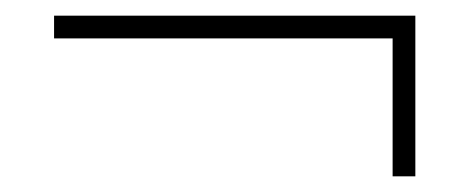

<svg xmlns="http://www.w3.org/2000/svg" viewBox="-20 -424 597 245"><path d="M481 -199V-375H49V-404H510V-199Z"/></svg>

Font: Alumni Sans Thin ExtraLight
Style: Regular
Weight: 250
Version: Version 1.018